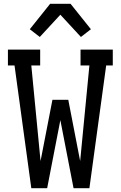

<svg xmlns="http://www.w3.org/2000/svg" viewBox="-20 -998 640 1018"><path d="M146 0 57 -651H22V-735H193V-651H146L195 -144L258 -469H342L405 -144L454 -651H407V-735H578V-651H543L454 0H370L300 -361L230 0ZM191 -802 138 -843 246 -978H354L462 -843L409 -802L300 -920Z"/></svg>

Font: Iosevka HT Medium Extended
Style: Regular
Weight: 500
Width: 7
Monospace: yes
Designer: Belleve Invis
Foundry: Belleve Invis
Version: Version 32.3.0; ttfautohint (v1.8.4)